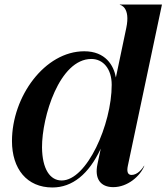

<svg xmlns="http://www.w3.org/2000/svg" viewBox="-20 -820 737 850"><path d="M212 10C300 10 373 -48.5 426 -162L411.5 -93.5C397.5 -28 425.5 8.5 481.5 8.5C545 8.5 601 -40.5 619 -86H617.5C610 -72 588 -45.5 562.5 -45.5C544 -45.5 541 -62.5 546 -86L697 -800H510.5V-798.5C513.5 -798.5 558.5 -788 539 -696L493 -477C483.5 -530.5 447 -593 353 -593C178.5 -593 33 -393 33 -195.5C33 -72.5 99 10 212 10ZM253 -21C201.5 -21 167 -71.5 166 -167.5C165.5 -302.5 243 -559 384.5 -559C436.5 -559 474.5 -515.5 474.5 -444.5C474.5 -269 364.5 -21 253 -21Z"/></svg>

Font: Beautique Display
Style: Bold
Weight: 700
Italic angle: -12°
Designer: Nhat-Quang Ngo
Version: Version 1.100;Glyphs 3.2.3 (3260)